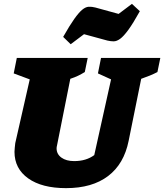

<svg xmlns="http://www.w3.org/2000/svg" viewBox="-20 -960 850 994"><path d="M322 14Q197 14 126 -36.5Q55 -87 55 -174Q55 -185 56.5 -196Q58 -207 59 -219L134 -549L51 -580L67 -660H434L419 -587Q401 -576 384.5 -568Q368 -560 344 -552L275 -206Q274 -202 273.5 -199Q273 -196 273 -192Q273 -162 298 -144Q323 -126 364 -126Q426 -126 468 -157L555 -549L487 -580L503 -660H810L795 -587Q776 -577 755 -568.5Q734 -560 711 -552L646 -231Q622 -111 539.5 -48.5Q457 14 322 14ZM346 -731 307 -769Q341 -829 364.5 -862Q388 -895 405.5 -909.5Q423 -924 439 -925Q455 -926 474 -921L594 -888L663 -940L704 -902Q669 -839 644.5 -805.5Q620 -772 602 -759Q584 -746 568.5 -746Q553 -746 536 -750L415 -783Z"/></svg>

Font: Piazzolla Black
Style: Italic
Weight: 900
Italic angle: -11.3°
Designer: Juan Pablo del Peral
Foundry: Huerta Tipografica
Version: Version 1.330